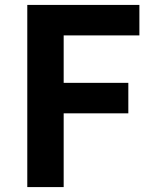

<svg xmlns="http://www.w3.org/2000/svg" viewBox="-20 -761 625 781"><path d="M91 0V-741H547V-617H239V-424H502V-300H239V0Z"/></svg>

Font: Noto Sans KR
Style: Bold
Weight: 700
Designer: Ryoko NISHIZUKA  (kana, bopomofo & ideographs); Paul D. Hunt (Latin, Greek & Cyrillic); Sandoll Communications , Soo-you
Foundry: Adobe
Version: Version 2.004-H2;hotconv 1.0.118;makeotfexe 2.5.65603